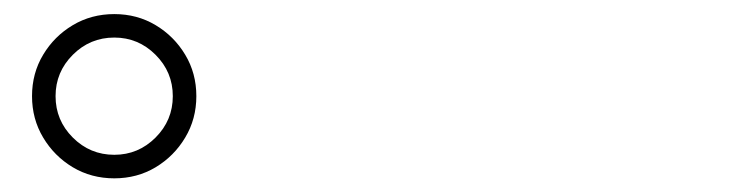

<svg xmlns="http://www.w3.org/2000/svg" viewBox="-20 -865 1040 274"><path d="M143.1 -610.5Q110.4 -610.5 83.9 -626.3Q57.4 -642.2 41.6 -668.7Q25.7 -695.2 25.7 -727.8Q25.7 -760.5 41.6 -786.9Q57.4 -813.3 83.9 -829.1Q110.4 -844.9 143.1 -844.9Q175.7 -844.9 202.1 -829.1Q228.5 -813.3 244.3 -786.9Q260.2 -760.5 260.2 -727.8Q260.2 -695.2 244.3 -668.7Q228.5 -642.2 202.1 -626.3Q175.7 -610.5 143.1 -610.5ZM143.1 -644.1Q177.4 -644.1 202 -668.7Q226.6 -693.3 226.6 -727.8Q226.6 -762.2 202 -786.8Q177.4 -811.4 143.1 -811.4Q108.5 -811.4 83.9 -786.8Q59.3 -762.2 59.3 -727.8Q59.3 -693.3 83.9 -668.7Q108.5 -644.1 143.1 -644.1Z"/></svg>

Font: Noto Serif KR ExtraLight
Style: Regular
Weight: 200
Designer: Ryoko NISHIZUKA 西塚涼子 (kana & ideographs); Frank Grießhammer (Latin, Greek & Cyrillic); Wenlong ZHANG 张文龙 (bopomofo); San
Foundry: Adobe
Version: Version 2.002-H1;hotconv 1.1.0;makeotfexe 2.6.0